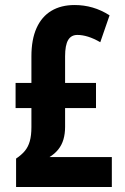

<svg xmlns="http://www.w3.org/2000/svg" viewBox="-20 -744 499 764"><path d="M277 -724Q314 -724 348.5 -714Q383 -704 416 -683L379 -576Q353 -591 330.5 -598Q308 -605 288 -605Q263 -605 251 -584.5Q239 -564 239 -520V-414H362V-314H239V-239Q239 -212 232.5 -189.5Q226 -167 212 -149.5Q198 -132 177 -119H425V0H44V-113Q65 -127 78.5 -143Q92 -159 98.5 -182Q105 -205 105 -238V-314H42V-414H105V-520Q105 -587 125.5 -632.5Q146 -678 184.5 -701Q223 -724 277 -724Z"/></svg>

Font: Noto Sans Display ExtraCondensed
Style: Bold
Weight: 700
Width: 2
Designer: Monotype Design Team
Foundry: Monotype Imaging Inc.
Version: Version 2.003